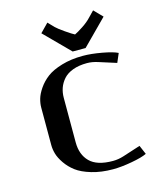

<svg xmlns="http://www.w3.org/2000/svg" viewBox="-120 -892 823 988"><g transform="rotate(-15 291.5 -398.0)"><path d="M383.3 -628.9H314.5L183.1 -761.2L227.1 -806.2L257.3 -774.9Q270 -762.2 303 -739.5Q335.9 -716.8 349.1 -710.4Q365.2 -717.8 394 -736.8Q422.9 -755.9 440.4 -774.9L470.7 -806.2L514.6 -761.2ZM83.5 -391.6Q83.5 -413.6 90.3 -437.7Q97.2 -461.9 116.7 -490.5Q136.2 -519 165.5 -541.3Q194.8 -563.5 245.4 -578.6Q295.9 -593.8 359.4 -593.8Q402.8 -593.8 459.7 -583.5Q516.6 -573.2 541.5 -560.5L521 -512.7L427.2 -542.5Q397 -552.2 369.6 -552.2Q326.7 -552.2 294.4 -540.3Q262.2 -528.3 243.9 -507.6Q225.6 -486.8 217 -462.4Q208.5 -438 208.5 -410.6V-172.9Q208.5 -107.9 246.6 -69.6Q284.7 -31.2 369.6 -31.2Q398.4 -31.2 427.2 -40.5L521 -70.8L541.5 -22.9Q516.6 -10.3 459.7 0Q402.8 10.3 359.4 10.3Q295.9 10.3 245.4 -4.9Q194.8 -20 165.5 -42.2Q136.2 -64.5 116.7 -93Q97.2 -121.6 90.3 -145.8Q83.5 -169.9 83.5 -191.9Z"/></g></svg>

Font: Resagnicto
Style: Bold
Weight: 700
Version: Version 0.9991